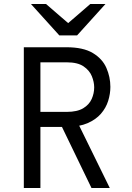

<svg xmlns="http://www.w3.org/2000/svg" viewBox="-20 -935 656 955"><path d="M98.5 0V-700H310Q394 -700 441.8 -671.2Q489.5 -642.5 509.2 -597.2Q529 -552 529 -503Q529 -468 518 -433Q507 -398 481.8 -369Q456.5 -340 415.2 -322.2Q374 -304.5 313.5 -303.5H181V0ZM435 0 281.5 -317.5 367.5 -323 526 0ZM181 -378.5H312Q364 -378.5 393.8 -396.5Q423.5 -414.5 436 -442.5Q448.5 -470.5 448.5 -500.5Q448.5 -527 436.8 -556Q425 -585 395.5 -605Q366 -625 312 -625H181ZM275 -759 134 -915H209L319 -820L429 -915H504.5L363.5 -759Z"/></svg>

Font: Overpass Mono
Style: Regular
Weight: 400
Designer: Delve Withrington, Dave Bailey
Foundry: Delve Fonts LLC
Version: Version 4.000